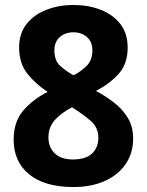

<svg xmlns="http://www.w3.org/2000/svg" viewBox="-20 -743 591 773"><path d="M276 10Q160 10 97.5 -41Q35 -92 35 -181Q35 -254 75 -299.5Q115 -345 172 -373Q124 -404 90.5 -446Q57 -488 57 -552Q57 -609 87.5 -647Q118 -685 168 -704Q218 -723 276 -723Q335 -723 384.5 -704Q434 -685 464 -647Q494 -609 494 -551Q494 -486 457.5 -445.5Q421 -405 366 -377Q404 -357 438.5 -330.5Q473 -304 494.5 -268.5Q516 -233 516 -185Q516 -126 485.5 -82Q455 -38 401 -14Q347 10 276 10ZM276 -440Q306 -455 329 -478Q352 -501 352 -540Q352 -575 330 -594Q308 -613 275 -613Q243 -613 221 -594Q199 -575 199 -540Q199 -499 222 -478Q245 -457 276 -440ZM274 -101Q325 -101 350.5 -125Q376 -149 376 -189Q376 -230 344.5 -257Q313 -284 270 -311Q227 -289 201 -260Q175 -231 175 -190Q175 -151 200 -126Q225 -101 274 -101Z"/></svg>

Font: Noto Sans Bengali UI
Style: Bold
Weight: 700
Designer: Jelle Bosma - Monotype Design Team
Foundry: Monotype Imaging Inc.
Version: Version 2.003; ttfautohint (v1.8.4.7-5d5b)